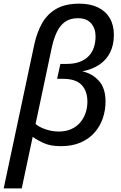

<svg xmlns="http://www.w3.org/2000/svg" viewBox="-45 -785 656 1044"><path d="M-24.9 239.3 141.1 -541.5Q154.8 -606.4 182.9 -657Q210.9 -707.5 260 -736.3Q309.1 -765.1 387.2 -765.1Q445.8 -765.1 487.8 -744.6Q529.8 -724.1 552 -686.3Q574.2 -648.4 574.2 -595.7Q574.2 -541.5 554.4 -501Q534.7 -460.4 496.6 -434.3Q458.5 -408.2 402.8 -397Q456.5 -385.3 492.7 -345.5Q528.8 -305.7 528.8 -232.9Q528.8 -185.1 513.9 -141.6Q499 -98.1 469 -64Q439 -29.8 393.3 -10Q347.7 9.8 285.6 9.8Q230 9.8 193.8 -6.6Q157.7 -22.9 132.8 -41L73.2 239.3ZM274.4 -69.8Q313 -69.8 342 -82.8Q371.1 -95.7 390.6 -118.4Q410.2 -141.1 420.2 -170.4Q430.2 -199.7 430.2 -231.9Q430.2 -290 398.7 -323.2Q367.2 -356.4 297.4 -356.4H265.6L283.2 -437.5H317.9Q357.4 -437.5 387 -448.2Q416.5 -459 436 -478.8Q455.6 -498.5 465.1 -526.1Q474.6 -553.7 474.6 -587.4Q474.6 -629.9 450.4 -658Q426.3 -686 378.9 -686Q336.4 -686 308.8 -666.3Q281.2 -646.5 264.6 -611.8Q248 -577.1 237.8 -532.2L148.4 -110.8Q170.4 -92.3 205.1 -81.1Q239.7 -69.8 274.4 -69.8Z"/></svg>

Font: Open Sans Medium
Style: Italic
Weight: 500
Italic angle: -12°
Designer: Monotype Design Team
Foundry: Monotype Imaging Inc.
Version: Version 3.000